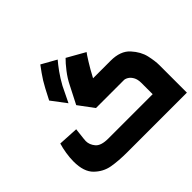

<svg xmlns="http://www.w3.org/2000/svg" viewBox="-190 -1073 1305 1305"><g transform="rotate(-45 463.0 -420.0)"><path d="M40 0ZM916 -265V0H344Q259 0 197 -11Q135 -22 87.5 -68.5Q40 -115 40 -213Q40 -250 46.5 -290.5Q53 -331 63 -364L208 -356L204 -322Q197 -264 197 -253Q197 -218 222.5 -187.5Q248 -157 318 -157H744V-266Q744 -300 731.5 -322Q719 -344 701.5 -354Q684 -364 671 -363H405L324 -472L389 -599Q410 -642 442.5 -684Q475 -726 500 -750L629 -677Q621 -668 592 -621.5Q563 -575 539 -529L534 -520H703Q797 -520 844 -468Q891 -416 903.5 -360Q916 -304 916 -265ZM629 -677ZM216 -624 256 -701Q283 -752 313 -793.5Q343 -835 347 -840L454 -780Q433 -756 404.5 -716.5Q376 -677 351 -631L296 -518Z"/></g></svg>

Font: Cairo Black
Style: Regular
Weight: 900
Designer: Mohamed Gaber, the designers of Titillium
Foundry: Kief Type Foundry
Version: Version 2.009; ttfautohint (v1.5.33-1714) -l 8 -r 50 -G 200 